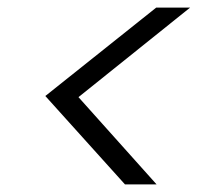

<svg xmlns="http://www.w3.org/2000/svg" viewBox="-20 -602 540 504"><path d="M479 -582 186 -347 391 -118H308L99 -350L390 -582Z"/></svg>

Font: DM Sans 18pt Light
Style: Italic
Weight: 300
Italic angle: -10°
Designer: Colophon Foundry, Jonny Pinhorn
Foundry: Colophon Foundry
Version: Version 4.004;gftools[0.9.30]